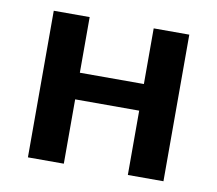

<svg xmlns="http://www.w3.org/2000/svg" viewBox="-61 -561 715 632"><g transform="rotate(10 296.5 -245.0)"><path d="M523 -490V0H404V-215H190V0H70V-490H190V-304H404V-490Z"/></g></svg>

Font: Exo 2.0 Semi Bold
Style: Regular
Weight: 600
Designer: Natanael Gama
Version: Version 1.001;PS 001.001;hotconv 1.0.70;makeotf.lib2.5.58329